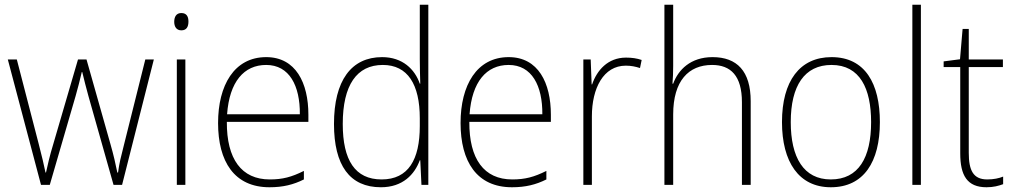

<svg xmlns="http://www.w3.org/2000/svg" viewBox="-20 -780 4276 810"><path d="M353 -375 459 0H495L629 -529H593L503 -169C490 -118 483 -91 478 -52H475C468 -87 459 -127 446 -172L345 -529H309L205 -173C189 -121 181 -83 174 -52H172C165 -86 157 -120 143 -174L51 -529H13L153 0H190L299 -375C309 -410 317 -442 325 -476H327C335 -442 343 -412 353 -375Z M745 -725C723 -725 715 -708 715 -688C715 -668 724 -652 745 -652C767 -652 775 -667 775 -689C775 -709 768 -725 745 -725ZM762 -529H726V0H762Z M1103 -539C968 -539 900 -420 900 -261C900 -99 968 10 1117 10C1174 10 1218 -1 1262 -23V-59C1210 -33 1172 -23 1118 -23C999 -23 936 -109 937 -266H1281V-296C1281 -430 1228 -539 1103 -539ZM1103 -506C1201 -506 1246 -418 1245 -298H938C948 -435 1009 -506 1103 -506Z M1587 10C1679 10 1729 -44 1751 -104H1753L1758 0H1787V-760H1751V-530C1751 -498 1752 -463 1753 -427H1751C1730 -488 1678 -539 1592 -539C1462 -539 1389 -440 1389 -257C1389 -83 1455 10 1587 10ZM1590 -23C1478 -23 1426 -104 1426 -257C1426 -421 1485 -506 1595 -506C1700 -506 1751 -424 1751 -281V-248C1751 -107 1703 -23 1590 -23Z M2126 -539C1991 -539 1923 -420 1923 -261C1923 -99 1991 10 2140 10C2197 10 2241 -1 2285 -23V-59C2233 -33 2195 -23 2141 -23C2022 -23 1959 -109 1960 -266H2304V-296C2304 -430 2251 -539 2126 -539ZM2126 -506C2224 -506 2269 -418 2268 -298H1961C1971 -435 2032 -506 2126 -506Z M2621 -537C2544 -537 2498 -483 2478 -424H2476L2472 -529H2441V0H2477V-289C2477 -408 2526 -503 2620 -503C2643 -503 2661 -499 2680 -493L2687 -527C2667 -534 2645 -537 2621 -537Z M2820 -502V-760H2783V0H2820V-297C2820 -439 2885 -506 2984 -506C3063 -506 3110 -460 3110 -349V0H3147V-353C3147 -480 3089 -539 2986 -539C2893 -539 2841 -485 2820 -427H2817C2819 -453 2820 -473 2820 -502Z M3692 -265C3692 -427 3630 -539 3488 -539C3354 -539 3279 -438 3279 -265C3279 -97 3350 10 3485 10C3624 10 3692 -97 3692 -265ZM3316 -265C3316 -418 3374 -506 3488 -506C3608 -506 3655 -406 3655 -265C3655 -115 3602 -23 3485 -23C3370 -23 3316 -116 3316 -265Z M3865 0V-760H3829V0Z M4145 -23C4086 -23 4067 -61 4067 -135V-497H4211V-529H4067V-658H4041L4030 -530L3961 -521V-497H4031V-133C4031 -40 4060 10 4142 10C4171 10 4193 4 4212 -3V-35C4195 -28 4172 -23 4145 -23Z"/></svg>

Font: Noto Sans Bengali SemiCondensed ExtraLight
Style: Regular
Weight: 200
Width: 4
Designer: Joana Ranito - Universal Thirst; Jelle Bosma - Monotype Design Team
Foundry: Universal Thirst ehf.
Version: Version 3.000